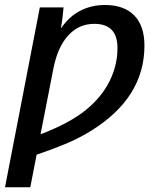

<svg xmlns="http://www.w3.org/2000/svg" viewBox="-41 -559 637 786"><path d="M83 207.5H-20.5L122.1 -528.8H219.2Q217.3 -509.8 215.1 -489Q212.9 -468.3 208.5 -445.3H210.4Q242.2 -491.7 287.8 -515.1Q333.5 -538.6 388.7 -538.6Q466.3 -538.6 508.3 -496.1Q550.3 -453.6 550.3 -372.1Q550.3 -158.7 331.5 -23.4Q282.2 7.3 225.3 30.8Q168.5 54.2 108.9 74.2ZM439.9 -362.8Q439.9 -461.4 345.2 -461.4Q280.8 -461.4 237.3 -412.8Q193.8 -364.3 176.8 -274.4L125 -9.3Q243.2 -54.2 310.5 -108.9Q374 -160.2 407 -225.6Q439.9 -291 439.9 -362.8Z"/></svg>

Font: Arimo Medium
Style: Italic
Weight: 500
Italic angle: -12°
Designer: Steve Matteson
Foundry: Monotype Imaging Inc.
Version: Version 1.33